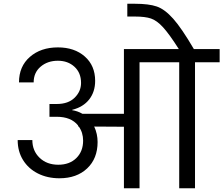

<svg xmlns="http://www.w3.org/2000/svg" viewBox="-20 -1001 1188 1021"><path d="M1148 -740V-670H1017V0H933V-670H722V0H639V-327L481 -328Q499 -289 499 -246Q499 -158 443.5 -105.5Q388 -53 296 -53Q232 -53 181.5 -78.5Q131 -104 102.5 -150Q74 -196 74 -256H152Q152 -199 190.5 -162Q229 -125 290 -125Q350 -125 386 -160.5Q422 -196 422 -253Q422 -296 399 -328H396L395 -334Q358 -380 282 -380H243V-448H282Q343 -448 377 -481.5Q411 -515 411 -560Q411 -614 376 -646Q341 -678 288 -678Q233 -678 196 -646.5Q159 -615 159 -563H81Q81 -648 139 -698.5Q197 -749 288 -749Q376 -749 431 -700.5Q486 -652 486 -571Q486 -513 454.5 -472.5Q423 -432 364 -417V-415Q392 -411 418 -396H639V-740H931Q880 -820 847 -856Q814 -892 783 -902.5Q752 -913 699 -913H657V-981H698Q771 -981 813.5 -966.5Q856 -952 901 -901.5Q946 -851 1011 -740Z"/></svg>

Font: MSTAGE
Style: Regular
Weight: 400
Designer: Ninad Kale (Devanagari), Jonny Pinhorn (Latin)
Foundry: Indian Type Foundry
Version: 4.004